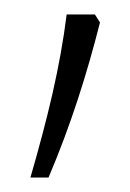

<svg xmlns="http://www.w3.org/2000/svg" viewBox="-20 -606 180 265"><path d="M22 -361H47C78 -434 100 -504 118 -575L111 -586H72C63 -514 46 -444 22 -361Z"/></svg>

Font: Noto Sans Hebrew ExtraCondensed ExtraLight
Style: Regular
Weight: 200
Width: 2
Designer: Monotype Design Team
Foundry: Monotype Imaging Inc.
Version: Version 2.004